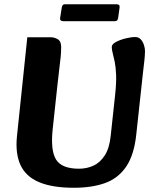

<svg xmlns="http://www.w3.org/2000/svg" viewBox="-20 -871 715 907"><path d="M329 16Q227 16 164.5 -10.5Q102 -37 77 -91Q52 -145 60 -226L109 -695H220Q237 -695 253 -685.5Q269 -676 269 -649Q269 -625 266.5 -601Q264 -577 260 -545Q256 -513 251 -466L229 -262Q218 -160 245 -117Q272 -74 353 -74Q390 -74 421.5 -88.5Q453 -103 475 -137Q497 -171 503 -230L524 -424Q530 -480 528.5 -517Q527 -554 522 -578.5Q517 -603 512.5 -619.5Q508 -636 508 -649Q508 -662 527.5 -672.5Q547 -683 573 -689.5Q599 -696 619 -696Q635 -696 645 -685Q655 -674 660 -658.5Q665 -643 665 -630Q665 -613 662 -584.5Q659 -556 655 -524L624 -238Q614 -140 576.5 -84.5Q539 -29 477 -6.5Q415 16 329 16ZM272 -836Q274 -851 287 -851H530Q547 -851 545 -836L538 -786Q536 -771 523 -771H279Q262 -771 264 -786Z"/></svg>

Font: Alkatra
Style: Bold
Weight: 700
Designer: Suman Bhandary
Version: Version 1.100;gftools[0.9.22]